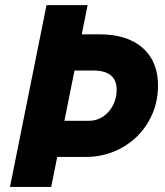

<svg xmlns="http://www.w3.org/2000/svg" viewBox="-20 -740 655 760"><path d="M164.1 -719.7H326.7L303.7 -604H375.5Q446.8 -604 498.5 -580.1Q550.3 -556.2 577.9 -510.7Q605.5 -465.3 605.5 -401.4Q605.5 -323.7 568.1 -259Q530.8 -194.3 464.8 -156.5Q398.9 -118.7 317.9 -118.7H206.5L182.6 0H19.5ZM331.5 -261.7Q362.8 -261.7 388.2 -278.8Q413.6 -295.9 427.7 -324.2Q441.9 -352.5 441.9 -384.3Q441.9 -460.9 348.6 -460.9H274.9L234.9 -261.7Z"/></svg>

Font: Reddit Sans Vanilla ExtraBold
Style: Italic
Weight: 800
Italic angle: -11.25°
Designer: Stephen Hutchings
Version: Version 1.013